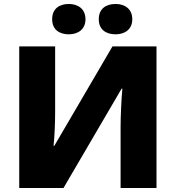

<svg xmlns="http://www.w3.org/2000/svg" viewBox="-20 -948 886 968"><path d="M243 -851C243 -799 279 -775 327 -775C372 -775 411 -799 411 -851C411 -904 372 -928 327 -928C279 -928 243 -904 243 -851ZM478 -851C478 -799 514 -775 563 -775C608 -775 647 -799 647 -851C647 -904 608 -928 563 -928C514 -928 478 -904 478 -851ZM77 -714V0H300L593 -501H597C592 -450 588 -361 588 -308V0H769V-714H547L254 -213H250C255 -257 258 -329 258 -387V-714Z"/></svg>

Font: Noto Sans UI Black
Style: Regular
Weight: 900
Designer: Monotype Design Team
Foundry: Monotype Imaging Inc.
Version: Version 1.901